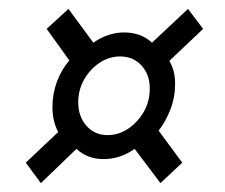

<svg xmlns="http://www.w3.org/2000/svg" viewBox="-20 -514 507 432"><path d="M72 -102 38 -148 111 -217Q98 -241 98 -273Q98 -303 108 -330Q118 -357 136 -378L85 -449L134 -494L190 -418Q223 -441 259 -441Q297 -441 322 -418L403 -494L437 -449L361 -377Q374 -355 374 -326Q374 -295 363.5 -268Q353 -241 337 -220L390 -148L341 -102L283 -179Q250 -156 213 -156Q177 -156 152 -179ZM222 -210Q247 -210 268.5 -224.5Q290 -239 303.5 -262.5Q317 -286 317 -315Q317 -346 298.5 -366.5Q280 -387 250 -387Q226 -387 204.5 -373Q183 -359 169.5 -335.5Q156 -312 156 -284Q156 -252 174.5 -231Q193 -210 222 -210Z"/></svg>

Font: Georama ExtraExtended
Style: Italic
Weight: 400
Width: 8
Italic angle: -9°
Designer: Jean-Baptiste Levee
Foundry: Production Type
Version: Version 1.000